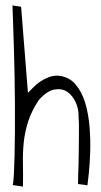

<svg xmlns="http://www.w3.org/2000/svg" viewBox="-20 -695 377 715"><path d="M58.6 -669.9 84 -349.6Q90.8 -355.5 101.6 -367.2Q112.3 -378.9 127 -389.2Q141.6 -399.4 159.2 -406.7Q176.8 -414.1 197.3 -413.1Q237.3 -409.2 261.2 -380.9Q285.2 -352.5 297.4 -311.5Q309.6 -270.5 313.5 -222.2Q317.4 -173.8 315.9 -129.9Q314.5 -85.9 311 -51.8Q307.6 -17.6 305.7 -4.9L270.5 -9.8Q270.5 -18.6 271 -37.6Q271.5 -56.6 272.5 -82.5Q273.4 -108.4 273.4 -136.7Q273.4 -165 273.9 -189.9Q274.4 -214.8 273.9 -234.4Q273.4 -253.9 272.5 -261.7Q273.4 -289.1 261.7 -314.5Q250 -339.8 230.5 -353Q210.9 -366.2 183.6 -361.8Q156.2 -357.4 125 -323.2Q97.7 -282.2 85 -242.7Q72.3 -203.1 68.4 -164.6Q64.5 -126 65.4 -85.4Q66.4 -44.9 65.4 0L27.3 -5.9Q30.3 -16.6 31.7 -45.4Q33.2 -74.2 34.2 -114.7Q35.2 -155.3 35.6 -205.1Q36.1 -254.9 35.6 -308.1Q35.2 -361.3 34.2 -415Q33.2 -468.8 31.7 -517.6Q30.3 -566.4 28.8 -607.4Q27.3 -648.4 26.4 -674.8Z"/></svg>

Font: Annie Use Your Telescope
Style: Regular
Weight: 400
Designer: Kimberly Geswein
Foundry: Kimberly Geswein
Version: Version 1.002 2001